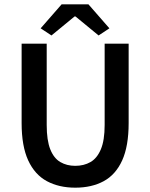

<svg xmlns="http://www.w3.org/2000/svg" viewBox="-20 -856 695 888"><path d="M328 12Q253 12 197 -18Q141 -48 110.5 -114Q80 -180 80 -287V-654H196V-278Q196 -207 212.5 -165.5Q229 -124 259 -106.5Q289 -89 328 -89Q368 -89 398.5 -106.5Q429 -124 446.5 -165.5Q464 -207 464 -278V-654H575V-287Q575 -180 545 -114Q515 -48 459.5 -18Q404 12 328 12ZM218 -692 168 -725 265 -836H389L486 -725L436 -692L329 -780H325Z"/></svg>

Font: Source Sans Pro SemiBold
Style: Regular
Weight: 600
Designer: Paul D. Hunt
Foundry: Adobe Systems Incorporated
Version: Version 2.045;hotconv 1.0.109;makeotfexe 2.5.65596